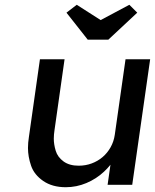

<svg xmlns="http://www.w3.org/2000/svg" viewBox="-20 -773 648 803"><path d="M255 10Q199 10 161 -16Q123 -42 110 -80Q97 -118 97 -154Q97 -176 101 -201L147 -525H250L208 -229Q205 -210 205 -193Q205 -169 213 -142.5Q221 -116 245.5 -98Q270 -80 309 -80Q338 -80 363.5 -89.5Q389 -99 409 -116Q429 -133 442.5 -157Q456 -181 460 -209L505 -525H608L533 0H430L442 -84Q430 -69 415 -55Q383 -25 341.5 -7.5Q300 10 255 10ZM347 -607 258 -720 301 -753 401 -689 521 -753 554 -720 433 -607Z"/></svg>

Font: Lexend
Style: Italic
Weight: 400
Italic angle: -8.13011°
Designer: Bonnie Shaver-Troup, Thomas Jockin
Foundry: Lexend
Version: Version 1.007